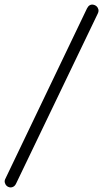

<svg xmlns="http://www.w3.org/2000/svg" viewBox="-76 -765 451 841"><path d="M-5 38Q-10 49 -18 53Q-26 57 -34 55.5Q-42 54 -47.5 48.5Q-53 43 -55 34.5Q-57 26 -52 17L305 -728Q310 -738 317 -742Q324 -746 332.5 -744.5Q341 -743 347 -737.5Q353 -732 355 -723.5Q357 -715 352 -705Z"/></svg>

Font: Nunito ExtraLight Light
Style: Italic
Weight: 300
Italic angle: -9°
Version: Version 3.602